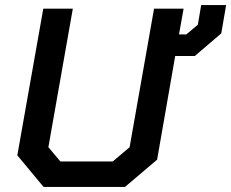

<svg xmlns="http://www.w3.org/2000/svg" viewBox="-20 -734 908 754"><path d="M868 -714 849 -603 745 -514H668L597 -107L471 0H151L48 -124L150 -700H266L170 -156L217 -100H423L489 -156L585 -700H701L683 -599H712L757 -637L770 -714Z"/></svg>

Font: Chakra Petch SemiBold
Style: Italic
Weight: 600
Italic angle: -10°
Designer: Katatrad Aksorn Co.,Ltd.
Foundry: Cadson Demak Co.,Ltd.
Version: Version 1.000; ttfautohint (v1.6)